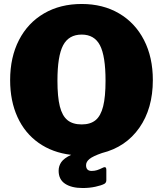

<svg xmlns="http://www.w3.org/2000/svg" viewBox="-20 -772 820 966"><path d="M413 59Q413 88 441 88Q456 88 468.5 84Q481 80 497 72Q503 69 507 69Q515 69 515 83V135Q515 147 505 153Q490 161 460 167.5Q430 174 396 174Q340 174 307.5 152.5Q275 131 275 87Q275 63 288.5 43.5Q302 24 338 7Q244 -4 174.5 -53Q105 -102 68 -183Q31 -264 31 -369Q31 -484 75.5 -570.5Q120 -657 201.5 -704.5Q283 -752 391 -752Q498 -752 579 -704.5Q660 -657 704.5 -570.5Q749 -484 749 -369Q749 -226 681 -129Q613 -32 493 -2Q447 14 430 28Q413 42 413 59ZM391 -146Q435 -146 461 -167.5Q487 -189 499 -237Q511 -285 511 -366Q511 -490 483 -544Q455 -598 391 -598Q326 -598 297.5 -544Q269 -490 269 -366Q269 -285 281 -237Q293 -189 319.5 -167.5Q346 -146 391 -146Z"/></svg>

Font: Libre Franklin Black
Style: Regular
Weight: 900
Designer: Pablo Impallari, Rodrigo Fuenzalida
Foundry: Impallari Type
Version: Version 1.002; ttfautohint (v1.5)